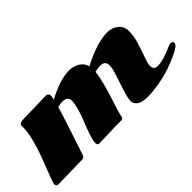

<svg xmlns="http://www.w3.org/2000/svg" viewBox="-22 -943 1387 1387"><g transform="rotate(-45 672.0 -249.0)"><path d="M187 -502.4 418.5 -507.8Q431.2 -507.8 437.5 -500.2Q443.8 -492.7 443.8 -481.7Q443.8 -470.7 438.5 -446.3Q568.8 -518.1 665.5 -518.1Q707.5 -518.1 743.4 -497.1Q779.3 -476.1 790 -435.1Q949.2 -518.1 1053.7 -518.1Q1099.6 -518.1 1134.8 -492.2Q1172.4 -463.9 1172.4 -412.4Q1172.4 -360.8 1154.5 -304Q1136.7 -247.1 1118.9 -197.8Q1101.1 -148.4 1101.1 -128.2Q1101.1 -107.9 1111.3 -97.7Q1121.6 -87.4 1138.7 -87.4Q1201.7 -87.4 1294.9 -131.3Q1312.5 -139.2 1321.8 -139.2Q1343.8 -139.2 1343.8 -121.6Q1343.8 -106 1325 -92Q1306.2 -78.1 1270.5 -61.5Q1234.9 -44.9 1182.4 -25.9Q1129.9 -6.8 1059.1 6.3Q988.3 19.5 932.9 19.5Q877.4 19.5 850.1 1Q822.8 -17.6 822.8 -46.9Q822.8 -76.2 841.6 -134.8Q860.4 -193.4 879.4 -250.7Q898.4 -308.1 898.4 -334.2Q898.4 -360.4 885.7 -371.8Q873 -383.3 847.9 -383.3Q822.8 -383.3 792.5 -375.5Q784.7 -292 727.5 -121.1Q703.6 -49.3 700.7 -31.2Q697.8 -13.2 696.8 -10.5Q695.8 -7.8 693.4 -3.4Q689 4.4 674.8 4.4Q604.5 4.4 535.9 7.1Q467.3 9.8 447.5 9.8Q427.7 9.8 427.7 -13.2Q427.7 -36.1 442.9 -81.5Q458 -127 476.6 -171.9Q524.9 -291 524.9 -349.6Q524.9 -393.1 468.3 -393.1Q444.3 -393.1 422.9 -385.3Q403.8 -320.3 357.2 -179.7Q310.5 -39.1 304.7 -21.5Q296.9 4.4 276.9 4.4L25.9 9.8Q20.5 9.8 13.9 3.2Q7.3 -3.4 7.3 -12.5Q7.3 -21.5 28.1 -76.4Q48.8 -131.3 73.7 -194.6Q98.6 -257.8 119.4 -333.7Q140.1 -409.7 140.1 -459.5L139.6 -478Q139.6 -502.4 187 -502.4Z"/></g></svg>

Font: Sonsie One
Style: Regular
Weight: 400
Designer: Riccardo De Franceschi
Foundry: Sorkin Type Co
Version: Version 1.003